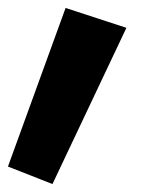

<svg xmlns="http://www.w3.org/2000/svg" viewBox="-22 -353 397 483"><path d="M143 -333 296 -283 110 110 -2 66Z"/></svg>

Font: FiraGO ExtraBold
Style: Regular
Weight: 800
Designer: bBox Type
Foundry: bBox Type GmbH
Version: Version 1.001;PS 001.001;hotconv 1.0.88;makeotf.lib2.5.64775